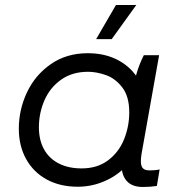

<svg xmlns="http://www.w3.org/2000/svg" viewBox="-20 -740 711 765"><path d="M467 -115 491 -113 518 -423Q519 -428 523 -443Q533 -480 553 -520H614L544 -127Q538 -91 545 -76Q552 -61 576 -61Q599 -61 616 -65L605 1Q578 5 549 5Q500 5 479 -26.5Q458 -58 467 -115ZM564 -301Q564 -204 524.5 -135Q485 -66 422.5 -31Q360 4 290 4Q219 4 166 -25Q113 -54 84 -106.5Q55 -159 55 -227Q55 -303 87.5 -372Q120 -441 182.5 -484.5Q245 -528 330 -528Q400 -528 453 -499Q506 -470 535 -418Q564 -366 564 -301ZM135 -233Q135 -182 155.5 -145Q176 -108 214.5 -88.5Q253 -69 305 -69Q368 -69 411 -101.5Q454 -134 474.5 -185.5Q495 -237 495 -292Q495 -356 467 -392Q439 -428 401.5 -441Q364 -454 331 -454Q268 -454 223.5 -422.5Q179 -391 157 -340Q135 -289 135 -233ZM363 -584 442 -720H523L425 -584Z"/></svg>

Font: Fixel Italic Variable Display Thin
Style: Italic
Weight: 100
Italic angle: -10°
Designer: AlfaBravo + MacPaw
Foundry: Kyrylo Tkachov, Marchela Mozhyna, Serhii Makarenko, Maria Weinstein, Zakhar Kryvoshyya
Version: Version 1.210;Glyphs 3.2 (3217)